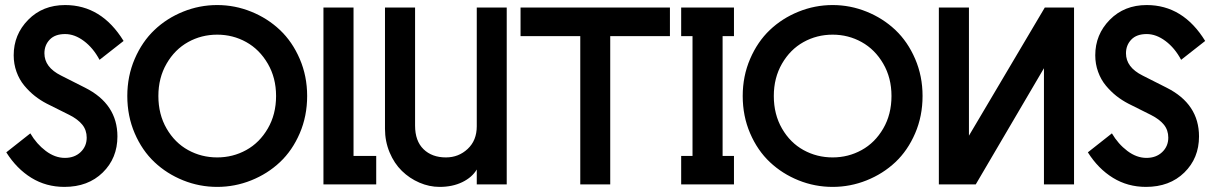

<svg xmlns="http://www.w3.org/2000/svg" viewBox="-20 -730 4790 760"><path d="M234.9 9.8Q162.6 9.8 104.2 -26.1Q45.9 -62 4.9 -127L100.1 -202.1Q124.5 -160.2 161.1 -132.6Q197.8 -105 236.8 -105Q274.9 -105 299.1 -127.9Q323.2 -150.9 323.2 -185.1Q323.2 -214.8 305.9 -236.3Q288.6 -257.8 254.9 -274.9L165 -319.8Q139.6 -333 117.7 -350.3Q95.7 -367.7 76.2 -391.1Q56.6 -414.6 45.4 -445.6Q34.2 -476.6 34.2 -511.2Q34.2 -593.3 91.6 -651.6Q148.9 -710 237.8 -710Q381.8 -710 469.2 -567.9L374 -493.2Q349.1 -540 312.3 -567.6Q275.4 -595.2 237.8 -595.2Q197.8 -595.2 176.8 -573.2Q155.8 -551.3 155.8 -519Q155.8 -463.9 221.2 -431.2L316.9 -382.8Q444.8 -318.4 444.8 -189.9Q444.8 -104 386.7 -47.1Q328.6 9.8 234.9 9.8Z M839.8 9.8Q769.5 9.8 705.1 -16.1Q640.6 -42 591.6 -88.1Q542.5 -134.3 513.2 -202.4Q483.9 -270.5 483.9 -350.1Q483.9 -428.7 513.2 -496.8Q542.5 -564.9 591.3 -611.3Q640.1 -657.7 704.8 -683.8Q769.5 -710 839.8 -710Q909.7 -710 974.4 -683.8Q1039.1 -657.7 1088.1 -611.3Q1137.2 -564.9 1166.5 -496.8Q1195.8 -428.7 1195.8 -350.1Q1195.8 -270.5 1166.5 -202.4Q1137.2 -134.3 1088.1 -88.1Q1039.1 -42 974.4 -16.1Q909.7 9.8 839.8 9.8ZM606.9 -350.1Q606.9 -277.3 639.4 -221.2Q671.9 -165 724.6 -136Q777.3 -106.9 839.8 -106.9Q901.9 -106.9 954.6 -136Q1007.3 -165 1040 -221.2Q1072.8 -277.3 1072.8 -350.1Q1072.8 -421.9 1040 -478Q1007.3 -534.2 954.6 -563.5Q901.9 -592.8 839.8 -592.8Q777.3 -592.8 724.6 -563.5Q671.9 -534.2 639.4 -478Q606.9 -421.9 606.9 -350.1Z M1260.3 0V-700.2H1379.4V-112.8H1469.2V0Z M1720.2 9.8Q1679.2 9.8 1640.1 -7.1Q1601.1 -23.9 1570.8 -53.5Q1540.5 -83 1522.2 -126.7Q1503.9 -170.4 1503.9 -220.2V-700.2H1623V-232.9Q1623 -171.9 1656.5 -139.4Q1689.9 -106.9 1745.1 -106.9Q1795.4 -106.9 1831.3 -140.6Q1867.2 -174.3 1867.2 -230V-700.2H1985.8V0H1867.2V-59.1Q1848.6 -27.8 1809.8 -9Q1771 9.8 1720.2 9.8Z M2276.9 0V-586.9H2040.5V-700.2H2631.8V-586.9H2395.5V0Z M2676.3 0V-112.8H2721.2V-586.9H2676.3V-700.2H2885.3V-586.9H2840.3V-112.8H2885.3V0Z M3275.9 9.8Q3205.6 9.8 3141.1 -16.1Q3076.7 -42 3027.6 -88.1Q2978.5 -134.3 2949.2 -202.4Q2919.9 -270.5 2919.9 -350.1Q2919.9 -428.7 2949.2 -496.8Q2978.5 -564.9 3027.3 -611.3Q3076.2 -657.7 3140.9 -683.8Q3205.6 -710 3275.9 -710Q3345.7 -710 3410.4 -683.8Q3475.1 -657.7 3524.2 -611.3Q3573.2 -564.9 3602.5 -496.8Q3631.8 -428.7 3631.8 -350.1Q3631.8 -270.5 3602.5 -202.4Q3573.2 -134.3 3524.2 -88.1Q3475.1 -42 3410.4 -16.1Q3345.7 9.8 3275.9 9.8ZM3043 -350.1Q3043 -277.3 3075.4 -221.2Q3107.9 -165 3160.6 -136Q3213.4 -106.9 3275.9 -106.9Q3337.9 -106.9 3390.6 -136Q3443.4 -165 3476.1 -221.2Q3508.8 -277.3 3508.8 -350.1Q3508.8 -421.9 3476.1 -478Q3443.4 -534.2 3390.6 -563.5Q3337.9 -592.8 3275.9 -592.8Q3213.4 -592.8 3160.6 -563.5Q3107.9 -534.2 3075.4 -478Q3043 -421.9 3043 -350.1Z M3696.3 0V-700.2H3815.4V-192.9L4115.7 -700.2H4231.4V0H4112.3V-460L3842.3 0Z M4516.1 9.8Q4443.8 9.8 4385.5 -26.1Q4327.1 -62 4286.1 -127L4381.3 -202.1Q4405.8 -160.2 4442.4 -132.6Q4479 -105 4518.1 -105Q4556.2 -105 4580.3 -127.9Q4604.5 -150.9 4604.5 -185.1Q4604.5 -214.8 4587.2 -236.3Q4569.8 -257.8 4536.1 -274.9L4446.3 -319.8Q4420.9 -333 4398.9 -350.3Q4377 -367.7 4357.4 -391.1Q4337.9 -414.6 4326.7 -445.6Q4315.4 -476.6 4315.4 -511.2Q4315.4 -593.3 4372.8 -651.6Q4430.2 -710 4519 -710Q4663.1 -710 4750.5 -567.9L4655.3 -493.2Q4630.4 -540 4593.5 -567.6Q4556.6 -595.2 4519 -595.2Q4479 -595.2 4458 -573.2Q4437 -551.3 4437 -519Q4437 -463.9 4502.4 -431.2L4598.1 -382.8Q4726.1 -318.4 4726.1 -189.9Q4726.1 -104 4668 -47.1Q4609.9 9.8 4516.1 9.8Z"/></svg>

Font: Cakra Normal
Style: Regular
Weight: 400
Designer: Lucia Kollert, Vojtech Kollert
Foundry: OoM Type
Version: Version 1.000;Glyphs 3.1.1 (3148)